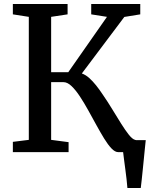

<svg xmlns="http://www.w3.org/2000/svg" viewBox="-20 -763 753 963"><path d="M619 180Q617.5 160 614.8 136.2Q612 112.5 608.8 87.8Q605.5 63 602.5 40.2Q599.5 17.5 597.5 0L553 -60H711Q709 -41 706.5 -16.8Q704 7.5 701.5 34Q699 60.5 696.2 86.8Q693.5 113 691 137Q688.5 161 686 180ZM44.5 0V-51.5L124.5 -61.5V-678.5L44.5 -691V-743H319V-691L236.5 -678.5V-401H322.5L516.5 -678.5L437.5 -691V-743H683.5V-691L603.5 -678L390.5 -394.5Q410 -387.5 427.5 -371.8Q445 -356 462 -334.8Q479 -313.5 495.5 -288.5Q520 -253 543.2 -214.8Q566.5 -176.5 587.5 -143Q608.5 -109.5 626.2 -87.2Q644 -65 657.5 -61.5L698 -51V0H572.5Q557 0 539.2 -18.5Q521.5 -37 502.5 -68Q483.5 -99 463.2 -136Q443 -173 423 -209Q402 -247 380.8 -279.2Q359.5 -311.5 338.8 -331.2Q318 -351 298.5 -351H236.5V-61.5L324 -50V0Z"/></svg>

Font: Merriweather 20pt Medium
Style: Regular
Weight: 500
Version: Version 2.100